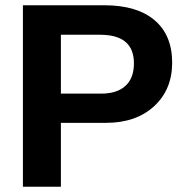

<svg xmlns="http://www.w3.org/2000/svg" viewBox="-20 -708 707 728"><path d="M632.8 -470.2Q632.8 -368.7 564.5 -305.4Q496.1 -242.2 381.8 -242.2H210.9V0H66.9V-688H376Q499.5 -688 566.2 -631.3Q632.8 -574.7 632.8 -470.2ZM487.8 -467.8Q487.8 -576.2 359.9 -576.2H210.9V-353H363.8Q423.3 -353 455.6 -382.3Q487.8 -411.6 487.8 -467.8Z"/></svg>

Font: Libra Sans Modern
Style: Bold
Weight: 700
Foundry: Stefan Peev, Context Ltd
Version: Version 1.000